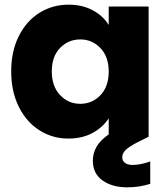

<svg xmlns="http://www.w3.org/2000/svg" viewBox="-20 -586 719 823"><path d="M548 121Q582 121 624 106V202Q577 217 526 217Q461 217 419.5 187.5Q378 158 378 103Q378 71 393.5 43.5Q409 16 446 -10V-79Q421 -40 376.5 -16Q332 8 273 8Q205 8 149 -27.5Q93 -63 60.5 -128.5Q28 -194 28 -280Q28 -366 60.5 -431Q93 -496 149 -531Q205 -566 274 -566Q333 -566 377.5 -542Q422 -518 446 -479V-558H617V0L571 23Q534 42 519 56.5Q504 71 504 88Q504 103 515.5 112Q527 121 548 121ZM324 -141Q375 -141 410.5 -178Q446 -215 446 -279Q446 -343 410.5 -380Q375 -417 324 -417Q273 -417 237.5 -380.5Q202 -344 202 -280Q202 -216 237.5 -178.5Q273 -141 324 -141Z"/></svg>

Font: MSTAGE
Style: Bold
Weight: 700
Designer: Ninad Kale (Devanagari), Jonny Pinhorn (Latin)
Foundry: Indian Type Foundry
Version: 4.004